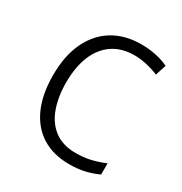

<svg xmlns="http://www.w3.org/2000/svg" viewBox="-135 -645 719 757"><g transform="rotate(30 224.5 -266.0)"><path d="M283 10Q210 10 158.5 -22.5Q107 -55 80 -116Q53 -177 53 -263Q53 -353 83.5 -415.5Q114 -478 168 -510Q222 -542 294 -542Q330 -542 362.5 -535Q395 -528 419 -516L403 -467Q378 -478 348.5 -484.5Q319 -491 293 -491Q235 -491 194.5 -463.5Q154 -436 133 -385Q112 -334 112 -264Q112 -198 130.5 -147.5Q149 -97 187 -69Q225 -41 283 -41Q321 -41 353.5 -49Q386 -57 413 -69V-18Q388 -6 356 2Q324 10 283 10Z"/></g></svg>

Font: Noto Sans Display Light
Style: Regular
Weight: 300
Designer: Monotype Design Team
Foundry: Monotype Imaging Inc.
Version: Version 2.003